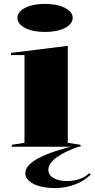

<svg xmlns="http://www.w3.org/2000/svg" viewBox="-20 -749 483 980"><path d="M209 -586Q168 -586 136.5 -595Q105 -604 87 -620.5Q69 -637 69 -657Q69 -679 87 -695Q105 -711 136.5 -720Q168 -729 209 -729Q251 -729 282.5 -720Q314 -711 332.5 -695Q351 -679 351 -657Q351 -637 332.5 -620.5Q314 -604 282.5 -595Q251 -586 209 -586ZM40 0V-10L105 -20V-468H36V-479L326 -515V-20L391 -10V0ZM391 -4Q312 23 269.5 54Q227 85 227 117Q227 144 253 159.5Q279 175 322 175Q356 175 385 165Q414 155 436 135L443 142Q411 174 363 192.5Q315 211 261 211Q217 211 182.5 201.5Q148 192 128.5 174.5Q109 157 109 135Q109 94 178 57.5Q247 21 382 -10Z"/></svg>

Font: Kalnia SemiExpanded Medium
Style: Regular
Weight: 500
Width: 6
Designer: Frida Medrano
Foundry: Frida Medrano
Version: Version 1.105